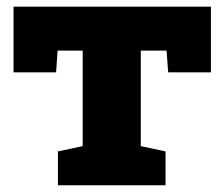

<svg xmlns="http://www.w3.org/2000/svg" viewBox="-20 -548 664 568"><path d="M151.4 0V-100.1L224.6 -115.7V-398.4H150.4L146 -334H20V-528.3H604V-334H477.5L472.7 -398.4H396.5V-115.7L469.7 -100.1V0Z"/></svg>

Font: Roboto Slab Black
Style: Regular
Weight: 900
Designer: Google
Version: Version 2.000; ttfautohint (v1.8.1.43-b0c9)